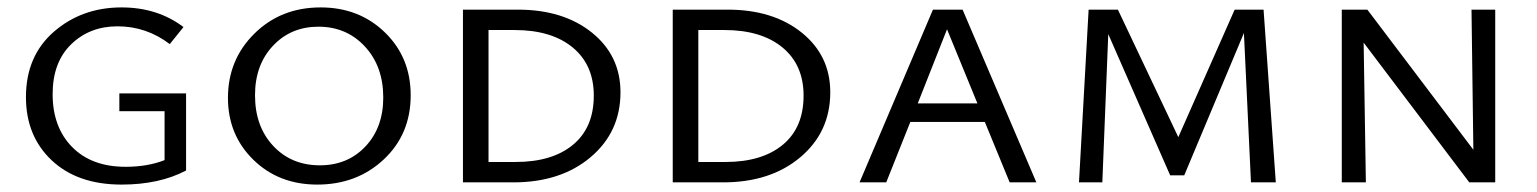

<svg xmlns="http://www.w3.org/2000/svg" viewBox="-20 -492 4146 518"><path d="M302 -240H482V-32Q410 6 308 6Q189 6 119.5 -59.5Q50 -125 50 -230Q50 -341 125.5 -406.5Q201 -472 308 -472Q405 -472 475 -419L438 -373Q375 -421 297 -421Q222 -421 172 -372.5Q122 -324 122 -238Q122 -149 174.5 -95.5Q227 -42 319 -42Q378 -42 424 -60V-192H302Z M836 6Q732 6 663.5 -61Q595 -128 595 -228Q595 -331 666.5 -401.5Q738 -472 845 -472Q949 -472 1018.5 -404.5Q1088 -337 1088 -235Q1088 -130 1015.5 -62Q943 6 836 6ZM843 -46Q918 -46 966 -97Q1014 -148 1014 -229Q1014 -313 964.5 -366.5Q915 -420 839 -420Q765 -420 716.5 -368.5Q668 -317 668 -235Q668 -151 717 -98.5Q766 -46 843 -46Z M1365 0H1229V-466H1377Q1500 -466 1577 -404Q1654 -342 1654 -243Q1654 -136 1573.5 -68Q1493 0 1365 0ZM1582 -234Q1582 -317 1525 -364Q1468 -411 1368 -411H1298V-55H1371Q1470 -55 1526 -101.5Q1582 -148 1582 -234Z M1931 0H1795V-466H1943Q2066 -466 2143 -404Q2220 -342 2220 -243Q2220 -136 2139.5 -68Q2059 0 1931 0ZM2148 -234Q2148 -317 2091 -364Q2034 -411 1934 -411H1864V-55H1937Q2036 -55 2092 -101.5Q2148 -148 2148 -234Z M2704 0 2637 -163H2436L2371 0H2299L2497 -466H2577L2776 0ZM2456 -213H2617L2535 -413Z M3422 0H3355L3336 -403L3175 -19H3137L2970 -400L2954 0H2891L2917 -466H2996L3159 -122L3311 -466H3389Z M3950 -466H4014V0H3944L3659 -377L3665 0H3600V-466H3669L3955 -88Z"/></svg>

Font: EauTestSC
Style: Regular
Weight: 400
Designer: Christian Thalmann (Catharsis Fonts)
Version: Version 0.001;PS 000.001;hotconv 1.0.88;makeotf.lib2.5.64775